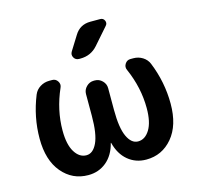

<svg xmlns="http://www.w3.org/2000/svg" viewBox="-111 -879 1030 1005"><g transform="rotate(-15 404.0 -376.5)"><path d="M464 -763H517Q534 -763 540.5 -748Q547 -733 536 -721L458 -632Q421 -590 364 -590H357Q338 -590 329 -606Q320 -622 330 -638L378 -715Q407 -763 464 -763ZM247 10Q161 10 105 -56.5Q49 -123 49 -240Q49 -357 94 -468Q104 -492 126.5 -506Q149 -520 176 -520H192Q211 -520 221.5 -503.5Q232 -487 224 -470Q176 -361 176 -250Q176 -174 201 -133.5Q226 -93 264 -93Q300 -93 322 -140Q344 -187 344 -285V-403Q344 -426 361 -443Q378 -460 401 -460H407Q430 -460 447 -443Q464 -426 464 -403V-285Q464 -187 486 -140Q508 -93 544 -93Q582 -93 607 -133.5Q632 -174 632 -250Q632 -361 584 -470Q576 -487 586.5 -503.5Q597 -520 616 -520H632Q659 -520 681.5 -506Q704 -492 714 -468Q759 -357 759 -240Q759 -123 703 -56.5Q647 10 561 10Q504 10 462.5 -24.5Q421 -59 405 -122Q405 -123 404 -123Q403 -123 403 -122Q387 -59 345.5 -24.5Q304 10 247 10Z"/></g></svg>

Font: Rounded Mplus 1c Bold
Style: Bold
Weight: 700
Version: Version 1.059.20150529